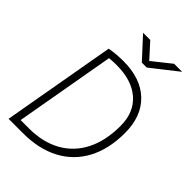

<svg xmlns="http://www.w3.org/2000/svg" viewBox="-260 -1002 1106 1106"><g transform="rotate(45 293.0 -449.0)"><path d="M29.8 0 151.9 -693.4Q204.6 -703.1 263.2 -703.1Q404.3 -703.1 483.2 -627.4Q562 -551.8 562 -416.5Q562 -285.6 512.5 -192.4Q462.9 -99.1 369.9 -49.6Q276.9 0 146 0ZM84 -43.9H150.9Q265.1 -43.9 346.7 -89.6Q428.2 -135.3 471.7 -220.9Q515.1 -306.6 515.1 -427.2Q515.1 -536.6 445.3 -597.9Q375.5 -659.2 251 -659.2Q221.7 -659.2 191.9 -656.2ZM343.8 -771.5 227.1 -898.4H285.6L367.2 -808.6L480 -898.4H545.4L383.8 -771.5Z"/></g></svg>

Font: Cascadia Code ExtraLight
Style: Italic
Weight: 200
Italic angle: -10°
Monospace: yes
Designer: Aaron Bell
Foundry: Saja Typeworks
Version: Version 2404.023; ttfautohint (v1.8.4)